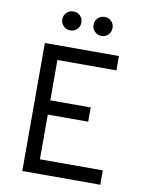

<svg xmlns="http://www.w3.org/2000/svg" viewBox="-96 -964 808 1034"><g transform="rotate(10 308.0 -447.0)"><path d="M98.5 0V-700H503.5V-621.5H181V-401H402V-323H181V-78.5H525V0ZM221 -790.5Q199 -790.5 184 -805.5Q169 -820.5 169 -842.5Q169 -864.5 184 -879.2Q199 -894 221 -894Q243.5 -894 258.2 -879.2Q273 -864.5 273 -842.5Q273 -820.5 258.2 -805.5Q243.5 -790.5 221 -790.5ZM391.5 -790.5Q369.5 -790.5 354.5 -805.5Q339.5 -820.5 339.5 -842.5Q339.5 -864.5 354.5 -879.2Q369.5 -894 391.5 -894Q414 -894 428.8 -879.2Q443.5 -864.5 443.5 -842.5Q443.5 -820.5 428.8 -805.5Q414 -790.5 391.5 -790.5Z"/></g></svg>

Font: Overpass Mono
Style: Regular
Weight: 400
Designer: Delve Withrington, Dave Bailey
Foundry: Delve Fonts LLC
Version: Version 4.000